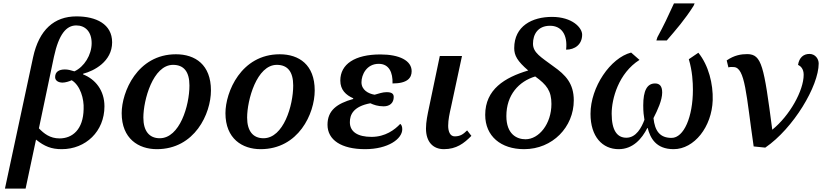

<svg xmlns="http://www.w3.org/2000/svg" viewBox="-20 -864 4817 1125"><path d="M9 241H130L191 -46C241 -6 281 10 342 10C482 10 592 -94 592 -241C592 -334 539 -400 467 -428V-432C530 -448 637 -503 637 -616C637 -723 543 -768 428 -768C298 -768 209 -690 174 -529ZM329 -53C273 -53 238 -81 208 -112L296 -531C325 -665 369 -715 427 -715C479 -715 517 -679 517 -611C517 -542 473 -472 416 -446C393 -453 379 -457 360 -457C325 -457 303 -443 303 -412C303 -393 320 -380 347 -380C363 -380 389 -388 400 -394C451 -363 473 -284 470 -225C468 -105 404 -53 329 -53Z M899 10C1121 10 1216 -198 1216 -334C1216 -485 1124 -546 1011 -546C784 -546 693 -324 693 -201C693 -51 792 10 899 10ZM916 -54C854 -54 820 -97 820 -175C820 -277 876 -484 994 -484C1057 -484 1090 -444 1090 -363C1090 -245 1033 -54 916 -54Z M1507 10C1729 10 1824 -198 1824 -334C1824 -485 1732 -546 1619 -546C1392 -546 1301 -324 1301 -201C1301 -51 1400 10 1507 10ZM1524 -54C1462 -54 1428 -97 1428 -175C1428 -277 1484 -484 1602 -484C1665 -484 1698 -444 1698 -363C1698 -245 1641 -54 1524 -54Z M2119 10C2254 10 2337 -50 2337 -107C2337 -125 2331 -134 2325 -138C2293 -104 2238 -62 2157 -62C2077 -62 2030 -91 2030 -148C2030 -191 2049 -240 2150 -259C2169 -250 2194 -241 2228 -241C2263 -241 2287 -260 2287 -296C2287 -316 2273 -324 2245 -324C2221 -324 2198 -315 2175 -309C2138 -315 2098 -337 2098 -382C2098 -426 2128 -490 2199 -490C2260 -490 2282 -439 2280 -375C2368 -375 2392 -408 2392 -447C2392 -509 2320 -545 2209 -545C2059 -545 1974 -488 1974 -392C1974 -337 2007 -307 2050 -288L2049 -284C1954 -257 1899 -217 1899 -133C1899 -44 1980 10 2119 10Z M2581 10C2654 10 2699 -24 2742 -68L2717 -100C2694 -77 2676 -65 2644 -65C2617 -65 2606 -94 2606 -127C2606 -163 2614 -198 2623 -238L2687 -536H2557L2494 -235C2485 -192 2476 -151 2476 -111C2476 -33 2517 10 2581 10Z M3051 10C3218 10 3342 -120 3342 -276C3342 -375 3294 -425 3223 -475C3149 -530 3103 -555 3103 -608C3103 -662 3131 -713 3203 -713C3268 -713 3307 -663 3297 -573C3348 -573 3391 -603 3391 -661C3391 -701 3334 -765 3214 -765C3099 -765 2993 -712 2993 -582C2993 -539 3011 -506 3075 -451C2937 -410 2823 -340 2823 -191C2823 -66 2915 10 3051 10ZM3059 -48C3008 -48 2947 -78 2947 -184C2947 -308 3020 -387 3116 -416C3184 -367 3211 -331 3211 -255C3211 -138 3138 -48 3059 -48Z M3826 -627H3887C3941 -690 3993 -749 4044 -830L4050 -844H3929C3892 -763 3870 -716 3832 -646ZM3605 10C3689 10 3741 -51 3773 -114H3775C3790 -56 3823 10 3927 10C4048 10 4151 -121 4156 -277C4159 -372 4132 -481 4072 -555L4016 -517C4037 -447 4040 -381 4040 -338C4040 -179 3987 -56 3915 -56C3847 -56 3817 -96 3809 -172C3833 -219 3860 -277 3860 -322C3860 -362 3843 -375 3818 -375C3771 -375 3749 -332 3749 -247C3749 -206 3752 -188 3756 -162C3739 -117 3708 -57 3650 -57C3596 -57 3564 -100 3564 -198C3564 -285 3604 -435 3727 -513L3678 -556C3557 -525 3440 -354 3440 -197C3440 -63 3510 10 3605 10Z M4396 -6 4464 1C4629 -112 4777 -360 4777 -492C4777 -519 4757 -548 4723 -548C4689 -548 4663 -528 4656 -484C4671 -477 4689 -461 4689 -426C4689 -333 4607 -186 4505 -104C4456 -480 4443 -545 4360 -547C4323 -547 4283 -541 4238 -510L4248 -469C4259 -473 4271 -471 4278 -471C4347 -471 4352 -307 4396 -6Z"/></svg>

Font: Noto Serif Semi
Style: Italic
Weight: 600
Italic angle: -12°
Designer: Monotype Design Team
Foundry: Monotype Imaging Inc.
Version: Version 1.901